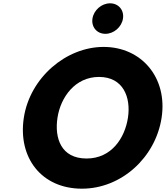

<svg xmlns="http://www.w3.org/2000/svg" viewBox="-20 -1123 1000 1158"><path d="M643.8 -1103C592.8 -1103 545.5 -1062 537.7 -1011C529.9 -960 564.6 -919 615.6 -919C666.6 -919 713.9 -960 721.7 -1011C729.5 -1062 694.8 -1103 643.8 -1103ZM326.7 -413C345.5 -536 432.3 -659 577.3 -659C723.3 -659 770.5 -536 751.7 -413C732.9 -290 652.1 -167 502.1 -167C348.1 -167 307.9 -290 326.7 -413ZM123.7 -413C86.8 -172 230.2 15 474.2 15C711.2 15 917.8 -172 954.7 -413C991.6 -654 834 -840 605 -840C378 -840 160.6 -654 123.7 -413Z"/></svg>

Font: Sztylet
Style: BdObl
Weight: 700
Foundry: Cannot Into Space Fonts, PlusOne Fonts
Version: Version 0.12